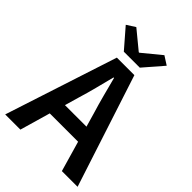

<svg xmlns="http://www.w3.org/2000/svg" viewBox="-248 -951 1054 1054"><g transform="rotate(45 279.0 -424.0)"><path d="M217 -348 194 -268H361L338 -348Q322 -400 307.5 -455Q293 -510 279 -564H275Q261 -509 247 -454.5Q233 -400 217 -348ZM-2 0 211 -654H347L560 0H438L387 -177H167L116 0ZM215 -704 118 -816 168 -848 275 -760H279L386 -848L436 -816L339 -704Z"/></g></svg>

Font: Giro Sans Semibold
Style: Regular
Weight: 600
Designer: Paul D. Hunt
Foundry: Adobe Systems Incorporated
Version: Version 1.000;PS 1.0;hotconv 1.0.88;makeotf.lib2.5.647800